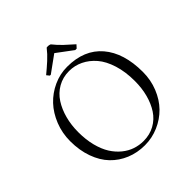

<svg xmlns="http://www.w3.org/2000/svg" viewBox="-241 -1102 1302 1302"><g transform="rotate(-45 410.5 -450.5)"><path d="M412.1 -730Q575.2 -730 663.1 -627Q751 -523.9 751 -341.8Q751 -264.6 723.6 -196.8Q696.3 -128.9 649.9 -81.5Q603.5 -34.2 540.8 -7.1Q478 20 409.2 20Q336.9 20 274.9 -5.6Q212.9 -31.2 167.2 -78.6Q121.6 -126 95.7 -198Q69.8 -270 69.8 -357.9Q69.8 -435.5 97.4 -504.9Q125 -574.2 171.1 -623.3Q217.3 -672.4 280.3 -701.2Q343.3 -730 412.1 -730ZM151.9 -362.8Q151.9 -291 167.2 -231.2Q182.6 -171.4 208.5 -130.4Q234.4 -89.4 269.3 -61Q304.2 -32.7 342.8 -19.8Q381.3 -6.8 422.9 -6.8Q482.9 -6.8 530.5 -33.2Q578.1 -59.6 607.9 -105.2Q637.7 -150.9 653.3 -210Q668.9 -269 668.9 -336.9Q668.9 -425.3 646.7 -496.1Q624.5 -566.9 586.9 -610.6Q549.3 -654.3 501.7 -677.2Q454.1 -700.2 400.9 -700.2Q340.8 -700.2 292.7 -672.6Q244.6 -645 214.4 -598.1Q184.1 -551.3 168 -491Q151.9 -430.7 151.9 -362.8ZM440.9 -916Q468.3 -881.3 500 -851.6Q531.7 -821.8 564.9 -793L544.9 -771H531.2L416 -856.9L295.9 -770H287.1L271 -790Q308.6 -820.8 343.8 -852.8Q378.9 -884.8 406.2 -919.9Q425.8 -922.9 440.9 -916Z"/></g></svg>

Font: Junge
Style: Regular
Weight: 400
Designer: Alexei Vanyashin
Foundry: Cyreal (www.cyreal.org)
Version: Version 1.002